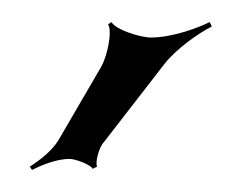

<svg xmlns="http://www.w3.org/2000/svg" viewBox="-20 -771 213 174"><path d="M7 -620 9 -617C17 -621 31 -627 43 -627C48 -627 62 -622 64 -618L68 -620C66 -624 70 -638 74 -642L129 -713C140 -727 160 -741 172 -747L170 -751C158 -745 135 -737 117 -737C107 -737 85 -744 81 -751L78 -749C82 -742 77 -720 72 -711L33 -644C27 -634 15 -625 7 -620Z"/></svg>

Font: Armata Saber
Style: Rg
Weight: 400
Designer: Jasper
Foundry: Cannot Into Space Fonts
Version: Version 0.970